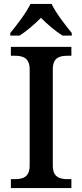

<svg xmlns="http://www.w3.org/2000/svg" viewBox="-20 -951 416 971"><path d="M32 -784V-771H79C114 -793 157 -830 187 -861C217 -830 261 -793 296 -771H343V-784C312 -822 262 -886 241 -931H134C113 -886 63 -822 32 -784ZM35 0H341V-45H322C281 -45 247 -56 247 -113V-600C247 -659 280 -669 322 -669H341V-714H35V-669H55C95 -669 130 -659 130 -600V-113C130 -55 95 -45 55 -45H35Z"/></svg>

Font: Noto Serif Malayalam Medium
Style: Regular
Weight: 500
Designer: Indian type Foundry, Jelle Bosma, Monotype Design Team
Foundry: Monotype Imaging Inc.
Version: Version 2.104